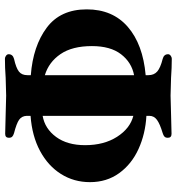

<svg xmlns="http://www.w3.org/2000/svg" viewBox="11 -725 717 779"><g transform="rotate(90 369.5 -335.5)"><path d="M200 -12Q200 -29 219 -34Q255 -42 270 -53.5Q285 -65 285 -88V-102Q167 -111 92.5 -166.5Q18 -222 18 -329Q18 -434 89 -495.5Q160 -557 285 -568V-579Q285 -602 270 -615Q255 -628 219 -637Q200 -642 200 -659Q200 -665 206 -669.5Q212 -674 218 -674Q255 -674 296 -671Q350 -669 368 -669Q387 -669 443 -671Q501 -673 523 -673Q539 -673 539 -658Q539 -649 534.5 -644.5Q530 -640 520 -637Q483 -626 466.5 -614Q450 -602 450 -583V-571Q523 -567 584.5 -539Q646 -511 682.5 -460.5Q719 -410 719 -342Q719 -277 686 -224.5Q653 -172 592.5 -139.5Q532 -107 450 -101V-85Q451 -65 466 -54.5Q481 -44 520 -34Q530 -31 534.5 -26.5Q539 -22 539 -13Q539 2 523 2Q501 2 443 0Q387 -2 368 -2Q350 -2 296 0Q255 3 218 3Q212 3 206 -1.5Q200 -6 200 -12ZM285 -521Q233 -511 200 -468Q167 -425 167 -350Q167 -270 199.5 -222.5Q232 -175 285 -159ZM569 -322Q569 -399 535 -452Q501 -505 450 -518V-150Q502 -159 535.5 -204.5Q569 -250 569 -322Z"/></g></svg>

Font: EB Garamond ExtraBold
Style: Regular
Weight: 800
Designer: Georg Duffner and Octavio Pardo
Foundry: Georg Duffner
Version: Version 1.000